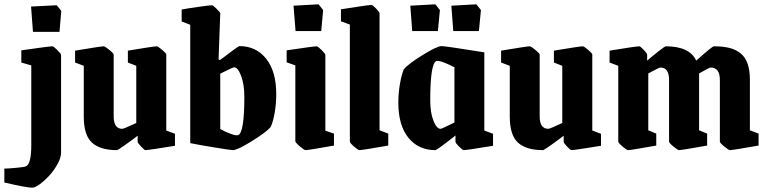

<svg xmlns="http://www.w3.org/2000/svg" viewBox="-82 -680 3531 884"><path d="M69.8 -533.2 61 -649.9 179.2 -655.8 200.2 -629.9 191.9 -533.2ZM66.9 184.1Q40 184.1 -62 160.2V96.2Q-43.5 96.2 -4.9 92.5Q33.7 88.9 39.1 85Q62 72.3 62 -12.2V-378.9L16.1 -392.1V-448.2Q145 -466.8 159.2 -466.8Q164.6 -466.8 181.9 -449.7Q199.2 -432.6 199.2 -426.8V22.9Q199.2 45.4 183.3 74.5Q167.5 103.5 146 127.2Q124.5 150.9 102.1 167.5Q79.6 184.1 66.9 184.1Z M456.5 11.2Q379.4 11.2 341.6 -23.2Q303.7 -57.6 303.7 -143.1V-377L263.7 -392.1V-446.8Q383.3 -466.8 395.5 -466.8Q401.4 -466.8 421.4 -450.4Q441.4 -434.1 441.4 -429.2V-144Q441.4 -86.9 481.4 -86.9Q484.9 -86.9 501 -93.8Q517.1 -100.6 531.2 -107.4L545.4 -113.8V-377L506.8 -392.1V-446.8Q626.5 -466.8 639.6 -466.8Q645.5 -466.8 664.6 -450.4Q683.6 -434.1 683.6 -429.2V-79.1L723.6 -64V-8.8Q601.6 11.2 587.4 11.2Q583 11.2 567.4 -5.4Q551.8 -22 551.8 -26.9V-55.2Q523.4 -33.2 491.9 -11Q460.4 11.2 456.5 11.2Z M990.2 11.2Q980.5 11.2 903.3 -1.5Q826.2 -14.2 793.9 -21V-565.9L754.4 -581.1V-636.2Q775.9 -640.6 830.1 -648.2Q884.3 -655.8 894 -655.8Q898.4 -655.8 915.3 -639.4Q932.1 -623 932.1 -618.2L924.3 -405.8L931.2 -403.8Q1015.1 -467.8 1020 -467.8Q1097.2 -467.8 1143.6 -409.4Q1189.9 -351.1 1189.9 -247.1Q1189.9 -202.1 1182.6 -160.4Q1175.3 -118.7 1164.1 -95.2Q1144.5 -71.8 1077.9 -30.3Q1011.2 11.2 990.2 11.2ZM1015.1 -58.1Q1043 -70.8 1043 -232.9Q1043 -291.5 1028.1 -330.8Q1013.2 -370.1 996.1 -370.1Q993.2 -370.1 981.2 -364.7Q969.2 -359.4 950.7 -350.1L932.1 -340.8V-85.9Q954.6 -73.2 980.5 -63.7Q1006.3 -54.2 1015.1 -58.1Z M1278.8 -537.1 1269.5 -653.8 1384.8 -660.2 1405.8 -633.8 1397 -537.1ZM1324.7 11.2Q1318.8 11.2 1298.3 -6.3Q1277.8 -23.9 1277.8 -29.8V-378.9L1237.8 -393.1V-448.2Q1361.8 -466.8 1376 -466.8Q1381.3 -466.8 1398.7 -449.7Q1416 -432.6 1416 -426.8V-78.1L1455.6 -64.9V-9.8Q1338.9 11.2 1324.7 11.2Z M1572.8 11.2Q1566.9 11.2 1547.9 -5.4Q1528.8 -22 1528.8 -27.8V-566.9L1487.8 -582V-637.2Q1614.3 -657.2 1628.4 -657.2Q1633.8 -657.2 1649.7 -640.6Q1665.5 -624 1665.5 -618.2V-80.1L1705.6 -64.9V-9.8Q1585.9 11.2 1572.8 11.2Z M1815.9 -537.1 1807.1 -653.8 1922.4 -660.2 1943.4 -633.8 1934.1 -537.1ZM2004.9 -537.1 1996.1 -653.8 2111.3 -660.2 2132.3 -633.8 2123 -537.1ZM1922.4 11.2Q1844.2 11.2 1798.1 -46.1Q1752 -103.5 1752 -207Q1752 -251.5 1759.5 -294.4Q1767.1 -337.4 1777.3 -360.8Q1796.4 -384.8 1863.3 -426.3Q1930.2 -467.8 1951.2 -467.8Q1967.8 -467.8 2147.9 -439V-79.1L2188 -64V-8.8Q2067.4 11.2 2053.2 11.2Q2048.3 11.2 2031.7 -5.1Q2015.1 -21.5 2015.1 -26.9V-56.2Q1929.7 11.2 1922.4 11.2ZM1946.3 -86.9Q1949.2 -86.9 1961.2 -92.3Q1973.1 -97.7 1991.7 -106.9L2010.3 -116.2V-370.1Q1987.8 -382.3 1961.9 -392.3Q1936 -402.3 1927.2 -398.9Q1898.9 -388.2 1898.9 -217.8Q1898.9 -160.6 1913.8 -123.8Q1928.7 -86.9 1946.3 -86.9Z M2418 11.2Q2340.8 11.2 2303 -23.2Q2265.1 -57.6 2265.1 -143.1V-377L2225.1 -392.1V-446.8Q2344.7 -466.8 2356.9 -466.8Q2362.8 -466.8 2382.8 -450.4Q2402.8 -434.1 2402.8 -429.2V-144Q2402.8 -86.9 2442.9 -86.9Q2446.3 -86.9 2462.4 -93.8Q2478.5 -100.6 2492.7 -107.4L2506.8 -113.8V-377L2468.3 -392.1V-446.8Q2587.9 -466.8 2601.1 -466.8Q2606.9 -466.8 2626 -450.4Q2645 -434.1 2645 -429.2V-79.1L2685.1 -64V-8.8Q2563 11.2 2548.8 11.2Q2544.4 11.2 2528.8 -5.4Q2513.2 -22 2513.2 -26.9V-55.2Q2484.9 -33.2 2453.4 -11Q2421.9 11.2 2418 11.2Z M2809.6 11.2Q2803.7 11.2 2784.2 -5.4Q2764.6 -22 2764.6 -27.8V-377L2724.6 -392.1V-446.8Q2846.7 -466.8 2861.8 -466.8Q2866.2 -466.8 2881.8 -450.4Q2897.5 -434.1 2897.5 -429.2V-400.9Q2922.4 -422.4 2950.9 -444.6Q2979.5 -466.8 2983.4 -466.8Q3092.8 -466.8 3123.5 -400.9Q3197.3 -466.8 3204.6 -466.8Q3246.6 -466.8 3276.1 -459.5Q3305.7 -452.1 3327.4 -434.8Q3349.1 -417.5 3359.9 -387.2Q3370.6 -356.9 3370.6 -313V-80.1L3410.6 -64.9V-9.8Q3291 11.2 3278.8 11.2Q3272.9 11.2 3252.7 -5.4Q3232.4 -22 3232.4 -27.8V-312Q3232.4 -369.1 3189.5 -369.1Q3187 -369.1 3173.8 -362.3Q3160.6 -355.5 3148.9 -348.6L3136.7 -341.8V-80.1L3173.8 -64.9V-9.8Q3056.6 11.2 3044.4 11.2Q3038.6 11.2 3018.6 -5.4Q2998.5 -22 2998.5 -27.8V-312Q2998.5 -369.1 2958.5 -369.1Q2955.6 -369.1 2941.7 -362.3Q2927.7 -355.5 2915.5 -348.6L2902.8 -341.8V-80.1L2939.5 -64.9V-9.8Q2822.8 11.2 2809.6 11.2Z"/></svg>

Font: Grenze
Style: Bold
Weight: 700
Designer: Renata Polastri
Foundry: Omnibus-Type
Version: Version 1.002;PS 001.002;hotconv 1.0.88;makeotf.lib2.5.64775